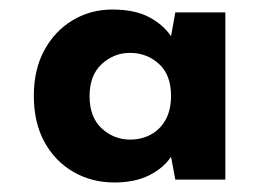

<svg xmlns="http://www.w3.org/2000/svg" viewBox="-20 -731 551 403"><path d="M220 -348Q172 -348 133.5 -370.5Q95 -393 73 -433.5Q51 -474 51 -530Q51 -585 73 -625.5Q95 -666 132.5 -688.5Q170 -711 216 -711Q262 -711 292 -695.5Q322 -680 339 -655L348 -705H453V-354H348L339 -402Q323 -378 293 -363Q263 -348 220 -348ZM253 -438Q277 -438 296.5 -448.5Q316 -459 327.5 -479.5Q339 -500 339 -530Q339 -574 313.5 -597Q288 -620 253 -620Q219 -620 193.5 -596.5Q168 -573 168 -529Q168 -485 193.5 -461.5Q219 -438 253 -438Z"/></svg>

Font: DM Sans 20pt Black
Style: Regular
Weight: 900
Version: Version 4.004;gftools[0.9.30]